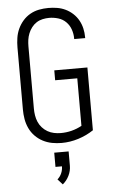

<svg xmlns="http://www.w3.org/2000/svg" viewBox="-63 -785 627 1063"><g transform="rotate(-5 250.0 -253.0)"><path d="M256 8Q229 8 202.5 3Q176 -2 152 -14.5Q128 -27 109 -46.5Q90 -66 78.5 -90.5Q67 -115 62.5 -141.5Q58 -168 58 -195V-540Q58 -566 62 -592.5Q66 -619 77 -643Q88 -667 105.5 -687Q123 -707 146 -720Q169 -733 195 -738Q221 -743 247 -743Q272 -743 296 -739Q320 -735 342 -724.5Q364 -714 382.5 -697Q401 -680 413 -658.5Q425 -637 430.5 -613Q436 -589 436 -564V-559H375V-563Q375 -588 366.5 -612.5Q358 -637 340 -655Q322 -673 297 -680.5Q272 -688 247 -688Q229 -688 210.5 -684Q192 -680 176.5 -670Q161 -660 149.5 -645Q138 -630 131 -612.5Q124 -595 121.5 -577Q119 -559 119 -540V-195Q119 -176 122 -157Q125 -138 132.5 -120.5Q140 -103 153 -88.5Q166 -74 182.5 -64.5Q199 -55 218 -51Q237 -47 256 -47Q287 -47 316.5 -54.5Q346 -62 373 -77V-341H250V-396H434V-47Q395 -21 349 -6.5Q303 8 256 8ZM242 237 215 207Q230 194 238 175.5Q246 157 246 137H210V58H290V137Q290 166 277 192.5Q264 219 242 237Z"/></g></svg>

Font: Iosevka Fixed SS04 Light
Style: Regular
Weight: 300
Monospace: yes
Designer: Belleve Invis
Foundry: Belleve Invis
Version: Version 32.5.0